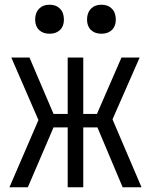

<svg xmlns="http://www.w3.org/2000/svg" viewBox="-20 -794 640 814"><path d="M20 0 143 -285 28 -550H105L207 -311H267V-550H333V-311H391L495 -550H572L457 -288L580 0H500L393 -254H333V0H267V-254H207L98 0ZM410 -651Q382 -651 365.5 -667Q349 -683 349 -711Q349 -740 365.5 -757Q382 -774 410 -774Q438 -774 454.5 -757Q471 -740 471 -711Q471 -683 454.5 -667Q438 -651 410 -651ZM190 -651Q162 -651 145.5 -667Q129 -683 129 -711Q129 -740 145.5 -757Q162 -774 190 -774Q218 -774 234.5 -757Q251 -740 251 -711Q251 -683 234.5 -667Q218 -651 190 -651Z"/></svg>

Font: Pitagon Sans Mono Light
Style: Regular
Weight: 300
Monospace: yes
Designer: Travis Tran
Foundry: Pitagon
Version: Version 1.001; ttfautohint (v1.8.4.7-5d5b);gftools[0.9.26]